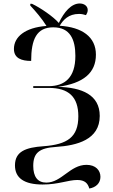

<svg xmlns="http://www.w3.org/2000/svg" viewBox="-20 -870 647 1103"><path d="M493 213C530 207 557 183 557 146C557 109 530 77 477 77C382 77 334 179 246 179C196 179 171 145 171 83C171 8 206 -20 302 -26C422 -34 553 -67 553 -204C553 -325 451 -368 312 -371C460 -391 531 -452 531 -556C531 -658 452 -714 323 -722C343 -756 374 -790 434 -790C449 -790 462 -787 474 -783C479 -791 484 -801 484 -812C484 -836 463 -850 438 -850C390 -850 348 -802 318 -738C286 -775 211 -826 164 -848H154V-838C183 -807 221 -763 247 -721C124 -712 60 -658 60 -589C60 -535 104 -520 159 -520C159 -645 191 -713 286 -713C383 -713 413 -643 413 -549C413 -424 352 -375 259 -375H171V-365H260C375 -365 430 -313 430 -202C430 -82 367 -40 230 -30C128 -23 66 0 66 80C66 153 119 190 225 190C316 190 371 164 424 164C468 164 485 184 493 213Z"/></svg>

Font: Noto Serif Display Medium
Style: Regular
Weight: 500
Designer: Monotype Design Team
Foundry: Monotype Imaging Inc.
Version: Version 2.009